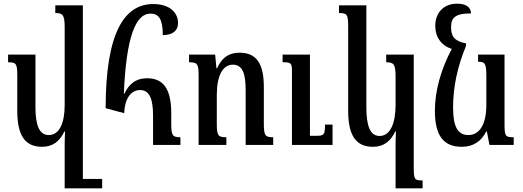

<svg xmlns="http://www.w3.org/2000/svg" viewBox="-20 -789 2844 1045"><path d="M209 10C269 10 306 -22 330 -73H334C333 -49 332 -24 332 0V236H536V185H431V-760H281V-718C320 -718 332 -710 332 -642V-217C332 -122 305 -54 245 -54C193 -54 173 -110 173 -204V-492H24V-450C68 -450 74 -443 74 -377V-186C74 -49 118 10 209 10Z M656 -173C658 -246 689 -299 743 -299C796 -299 813 -245 813 -160V0H962V-42C920 -42 912 -50 912 -116V-173C912 -302 871 -363 781 -363C715 -363 680 -327 657 -279H654C667 -587 718 -715 799 -715C845 -715 866 -684 866 -598C921 -598 949 -623 949 -663C949 -723 901 -767 814 -767C657 -767 555 -612 555 -200Z M1467 -42C1424 -42 1416 -50 1416 -116V-315C1416 -444 1375 -502 1285 -502C1216 -502 1184 -466 1161 -417H1158L1151 -492H1009V-450C1054 -450 1061 -441 1061 -380V0H1212V-42C1169 -42 1160 -49 1160 -113V-273C1160 -378 1193 -437 1247 -437C1301 -437 1317 -387 1317 -298V0H1467ZM1790 -111H1749C1749 -57 1743 -50 1706 -50H1667V-492H1518V-450H1527C1563 -450 1569 -444 1569 -403V0H1790Z M2133 236H2280V193C2236 193 2232 188 2232 122V-492H2082V-450C2121 -450 2133 -442 2133 -374V-217C2133 -122 2106 -49 2046 -49C1994 -49 1974 -105 1974 -204V-760H1825V-718C1869 -718 1875 -711 1875 -645V-186C1875 -49 1919 10 2010 10C2070 10 2107 -22 2131 -73H2135C2134 -51 2133 -24 2133 -2Z M2494 10C2557 10 2601 -22 2626 -73H2630L2644 0H2776V-42C2731 -42 2726 -47 2726 -113V-492H2582V-453C2618 -453 2627 -446 2627 -378V-217C2627 -119 2594 -54 2529 -54C2471 -54 2446 -100 2446 -204C2446 -315 2469 -424 2516 -538V-553C2453 -565 2435 -592 2435 -640C2435 -689 2452 -716 2544 -716C2542 -748 2520 -769 2467 -769C2393 -769 2349 -717 2349 -649C2349 -586 2383 -540 2439 -523C2379 -410 2347 -294 2347 -186C2347 -49 2395 10 2494 10Z"/></svg>

Font: Noto Serif Armenian ExtraCondensed SemiBold
Style: Regular
Weight: 600
Width: 2
Designer: Monotype Design Team
Foundry: Monotype Imaging Inc.
Version: Version 2.008